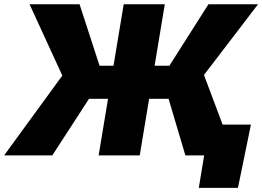

<svg xmlns="http://www.w3.org/2000/svg" viewBox="-47 -748 1262 924"><path d="M746.1 -727.5 625.5 0H427.7L548.3 -727.5ZM-27.3 0 252.9 -384.3 95.2 -727.5H335.9L432.1 -431.6H768.1L956.1 -727.5H1194.8L934.6 -387.2L1080.1 0H845.2L764.2 -272.5H381.3L204.6 0ZM909.7 156.2 935.5 0H888.7L913.6 -148.4H1160.6L1098.1 156.2Z"/></svg>

Font: Inter 18pt Black
Style: Italic
Weight: 900
Italic angle: -9.3988°
Designer: Rasmus Andersson
Foundry: rsms
Version: Version 4.001;git-66647c0bb